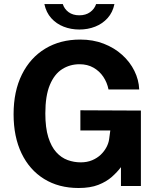

<svg xmlns="http://www.w3.org/2000/svg" viewBox="-20 -931 799 961"><path d="M373.2 10Q274 10 200.8 -35.3Q127.7 -80.5 87.8 -163.5Q48 -246.4 48 -359.3Q48 -474.3 89.7 -558.2Q131.4 -642.2 206.5 -687.6Q281.6 -733 381.5 -733Q445.8 -733 499 -712.4Q552.2 -691.8 591.4 -656.4Q630.7 -621 652.7 -576.2Q674.8 -531.5 676.8 -483.3H523.1Q516.3 -517.8 497.2 -546.5Q478 -575.1 447.9 -592.3Q417.8 -609.5 378.1 -609.5Q329.9 -609.5 291 -584.8Q252.1 -560.1 229.5 -505.9Q206.9 -451.8 206.9 -363.4Q206.9 -291.8 221.7 -244.3Q236.6 -196.8 261.6 -169.2Q286.6 -141.5 318.5 -129.9Q350.3 -118.4 383.9 -118.4Q416.1 -118.4 441.4 -129.1Q466.6 -139.8 484.5 -156.9Q502.3 -174.1 512.9 -194.3Q523.5 -214.5 526.2 -233.9L532.1 -278H382.3V-379L685.2 -377.6V0H585.4V-94.4Q566.9 -69.8 539.8 -45.7Q512.7 -21.7 472.3 -5.8Q432 10 373.2 10ZM552.8 -910.7Q544.2 -869.1 518.8 -840.7Q493.2 -812.2 456.5 -797.7Q419.8 -783.2 377.1 -783.2Q335.2 -783.2 298.6 -797.5Q262 -811.8 236.5 -840.2Q211 -868.6 202.1 -910.7H294.3Q301.9 -886 323.3 -870.2Q344.7 -854.4 377.1 -854.4Q409.1 -854.4 431 -870.2Q453 -886 461.1 -910.7Z"/></svg>

Font: Public Sans Thin
Style: Regular
Weight: 100
Designer: The Public Sans project authors (U.S. Web Design System). Libre Franklin designed by Pablo Impallari and Rodrigo Fuenzal
Version: Version 1.008